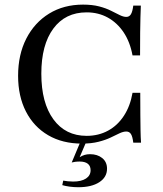

<svg xmlns="http://www.w3.org/2000/svg" viewBox="-20 -602 697 820"><path d="M329.8 11.3Q246.8 11.3 185.5 -24.6Q124.2 -60.5 90.7 -125.8Q57.3 -191.1 57.3 -278.2Q57.3 -368.5 92.3 -437.1Q127.4 -505.6 189.9 -544Q252.4 -582.3 334.7 -582.3Q374.2 -582.3 403.6 -574.6Q433.1 -566.9 454.4 -556Q475.8 -545.2 491.5 -537.5Q507.3 -529.8 519.4 -529.8Q532.3 -529.8 539.1 -541.1Q546 -552.4 549.2 -578.2H581.5Q580.6 -555.6 579.8 -528.6Q579 -501.6 578.6 -462.9Q578.2 -424.2 578.2 -365.3H546Q535.5 -422.6 508.1 -463.7Q480.6 -504.8 440.3 -527Q400 -549.2 350 -549.2Q258.9 -549.2 207.7 -479.8Q156.5 -410.5 156.5 -287.1Q156.5 -162.9 208.1 -92.3Q259.7 -21.8 350 -21.8Q400.8 -21.8 441.5 -44Q482.3 -66.1 509.3 -107.7Q536.3 -149.2 546 -205.6H579Q579 -150 579.4 -111.3Q579.8 -72.6 580.2 -44.8Q580.6 -16.9 582.3 7.3H549.2Q546 -19.4 539.1 -29.8Q532.3 -40.3 519.4 -40.3Q506.5 -40.3 490.3 -32.7Q474.2 -25 452.4 -14.5Q430.6 -4 400.4 3.6Q370.2 11.3 329.8 11.3ZM314.5 197.6Q296 197.6 277.8 195.2Q259.7 192.7 246 188.7L250 169.4Q258.1 171 269.8 172.2Q281.5 173.4 292.7 173.4Q327.4 173.4 347.2 160.5Q366.9 147.6 366.9 125Q366.9 106.5 354.8 97.2Q342.7 87.9 320.2 87.9Q309.7 87.9 300.8 89.1Q291.9 90.3 286.3 91.9L324.2 1.6H349.2L320.2 69.4Q330.6 62.9 341.1 59.7Q351.6 56.5 364.5 56.5Q396 56.5 416.5 73Q437.1 89.5 437.1 118.5Q437.1 154.8 404 176.2Q371 197.6 314.5 197.6Z"/></svg>

Font: Playfair 12pt Medium
Style: Regular
Weight: 500
Designer: Claus Eggers Sørensen
Foundry: Claus Eggers Sørensen
Version: Version 2.000;gftools[0.9.28]